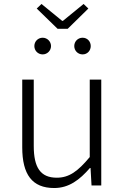

<svg xmlns="http://www.w3.org/2000/svg" viewBox="-20 -934 630 967"><path d="M253 13C327 13 381 -28 433 -88H436L441 0H490V-533H432V-143C372 -71 328 -39 266 -39C184 -39 150 -90 150 -199V-533H92V-192C92 -55 142 13 253 13ZM189 -914 165 -891 270 -789H321L425 -891L401 -914L297 -829H293ZM195 -660C218 -660 237 -679 237 -702C237 -725 218 -744 195 -744C171 -744 153 -725 153 -702C153 -679 171 -660 195 -660ZM396 -660C420 -660 437 -679 437 -702C437 -725 420 -744 396 -744C372 -744 354 -725 354 -702C354 -679 372 -660 396 -660Z"/></svg>

Font: Noto Sans T Chinese Light
Style: Regular
Weight: 300
Designer: Ryoko NISHIZUKA (kana & ideographs); Paul D. Hunt (Latin, Greek & Cyrillic); Wenlong ZHANG (bopomofo); Sandoll Communica
Foundry: Adobe Systems Incorporated
Version: Version 1.000;PS 1;hotconv 1.0.78;makeotf.lib2.5.61930